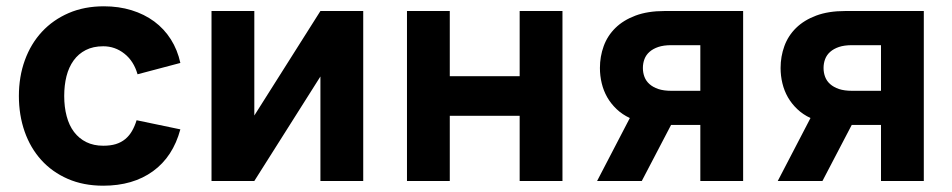

<svg xmlns="http://www.w3.org/2000/svg" viewBox="-20 -575 3025 610"><path d="M308 15Q245 15 195.2 -6.8Q145.5 -28.5 111 -66.8Q76.5 -105 58.2 -157.2Q40 -209.5 40 -270Q40 -331.5 59 -383.8Q78 -436 113.2 -474Q148.5 -512 198.2 -533.5Q248 -555 310 -555Q357.5 -555 398 -542.5Q438.5 -530 470 -506.8Q501.5 -483.5 522.8 -450Q544 -416.5 553 -375L417 -339Q405 -381 375.2 -404.5Q345.5 -428 308 -428Q276 -428 252.5 -416Q229 -404 213.8 -382.8Q198.5 -361.5 191.2 -332.8Q184 -304 184 -270Q184 -235 191.8 -205.8Q199.5 -176.5 215.2 -155.8Q231 -135 254.2 -123.5Q277.5 -112 308 -112Q331 -112 348 -117.2Q365 -122.5 377.8 -133Q390.5 -143.5 399.2 -158.5Q408 -173.5 414 -193L553 -164Q529.5 -77 466 -31Q402.5 15 308 15Z M1134 -540V0H998V-332L788 0H652V-540H788V-208L998 -540Z M1273 0V-540H1409V-333H1631V-540H1767V0H1631V-207H1409V0Z M1877 0 1981 -200Q1956.5 -211.5 1938.8 -228.5Q1921 -245.5 1909.2 -266Q1897.5 -286.5 1891.8 -310.2Q1886 -334 1886 -359Q1886 -395.5 1898 -428.5Q1910 -461.5 1935.2 -486.2Q1960.5 -511 1999.2 -525.5Q2038 -540 2091.5 -540H2341V0H2205V-178H2112L2019 0ZM2113 -431.5Q2088.5 -431.5 2071.5 -425.8Q2054.5 -420 2043.5 -410.2Q2032.5 -400.5 2027.5 -387.2Q2022.5 -374 2022.5 -359Q2022.5 -344 2027.5 -330.8Q2032.5 -317.5 2043.5 -307.8Q2054.5 -298 2071.5 -292.2Q2088.5 -286.5 2113 -286.5H2205V-431.5Z M2451 0 2555 -200Q2530.5 -211.5 2512.8 -228.5Q2495 -245.5 2483.2 -266Q2471.5 -286.5 2465.8 -310.2Q2460 -334 2460 -359Q2460 -395.5 2472 -428.5Q2484 -461.5 2509.2 -486.2Q2534.5 -511 2573.2 -525.5Q2612 -540 2665.5 -540H2915V0H2779V-178H2686L2593 0ZM2687 -431.5Q2662.5 -431.5 2645.5 -425.8Q2628.5 -420 2617.5 -410.2Q2606.5 -400.5 2601.5 -387.2Q2596.5 -374 2596.5 -359Q2596.5 -344 2601.5 -330.8Q2606.5 -317.5 2617.5 -307.8Q2628.5 -298 2645.5 -292.2Q2662.5 -286.5 2687 -286.5H2779V-431.5Z"/></svg>

Font: Vela Sans ExtBd
Style: Regular
Weight: 800
Designer: Principal design: Mikhail Sharanda - project Manrope.
Design modification: Ravid Balaliev
Foundry: Mikhail Sharanda
Version: Version 1.001